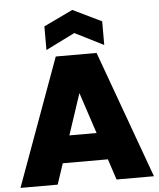

<svg xmlns="http://www.w3.org/2000/svg" viewBox="-62 -1006 879 1059"><g transform="rotate(-5 377.5 -476.5)"><path d="M491 -705 747 0H540L341 -603H414L214 0H8L265 -705ZM169 -265H566L615 -115H120ZM537 -745 378 -825 217 -745V-876L378 -953L537 -876Z"/></g></svg>

Font: Parkinsans Light ExtraBold
Style: Regular
Weight: 800
Version: Version 1.000